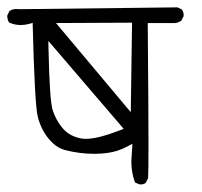

<svg xmlns="http://www.w3.org/2000/svg" viewBox="-21 -569 541 514"><path d="M332.5 -508.3 329.1 -268.6 128.9 -507.3ZM209 -197.3Q202.1 -197.3 196.8 -198.2Q164.6 -204.1 146 -226.6Q128.4 -248 120.1 -273.9Q111.8 -299.3 108.9 -436.5L108.4 -459.5L310.1 -224.1L298.8 -219.7Q240.7 -197.3 209 -197.3ZM355.5 -75.2Q363.8 -75.2 369.1 -79.6L375.5 -91.8Q376.5 -106 376.5 -188Q376.5 -270 374.5 -507.3H447.8Q456.5 -508.3 464.4 -513.7L470.2 -524.9Q470.7 -526.4 470.7 -528.3Q470.7 -537.6 465.3 -543.9L454.1 -549.3L30.8 -544.4Q26.4 -544.9 22.9 -544.9Q12.7 -544.9 4.4 -539.6L-1.5 -527.8Q-1.5 -527.3 -1.5 -524.4Q-1.5 -521.5 -0.2 -516.8Q1 -512.2 3.4 -508.8Q18.1 -502 34.2 -502Q44.9 -502 56.6 -504.9L66.4 -507.8Q71.8 -290 80.1 -256.3Q89.8 -219.2 112.8 -193.4Q130.4 -173.8 152.3 -167.5Q191.4 -157.2 231.9 -157.2Q250 -157.2 267.1 -159.7Q294.4 -163.1 320.3 -177.2L333.5 -184.1L330.6 -137.2Q330.6 -106.9 340.3 -80.6L351.6 -75.7Q353.5 -75.2 355.5 -75.2Z"/></svg>

Font: NaikaiFont
Style: Light
Weight: 300
Version: Version 1.89